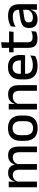

<svg xmlns="http://www.w3.org/2000/svg" viewBox="1308 -1968 673 3330"><g transform="rotate(-90 1645.0 -303.5)"><path d="M669.5 0V-304.5Q669.5 -339 660.8 -364.8Q652 -390.5 631.8 -404.5Q611.5 -418.5 577 -418.5Q544 -418.5 520 -405.5Q496 -392.5 481.2 -370.5Q466.5 -348.5 460 -320.5L447 -388.5H458.5Q467.5 -418 486 -443.5Q504.5 -469 536 -484.5Q567.5 -500 615.5 -500Q669.5 -500 703 -478.8Q736.5 -457.5 752 -416.2Q767.5 -375 767.5 -315.5V0ZM62 0V-489H160L156 -374.5L160 -368.5V0ZM366 0V-304.5Q366 -339 357.2 -364.8Q348.5 -390.5 328.2 -404.5Q308 -418.5 273.5 -418.5Q240.5 -418.5 216.5 -405.5Q192.5 -392.5 177.8 -370.5Q163 -348.5 156.5 -320.5L140.5 -388.5H161.5Q169.5 -419.5 187.8 -444.8Q206 -470 236.5 -485Q267 -500 311.5 -500Q379.5 -500 414.5 -465Q449.5 -430 458.5 -363Q461 -353.5 462.2 -341.5Q463.5 -329.5 463.5 -318V0Z M1086.5 12.5Q978.5 12.5 922.5 -45Q866.5 -102.5 866.5 -210.5V-280Q866.5 -387.5 922.5 -444.8Q978.5 -502 1086.5 -502Q1194.5 -502 1250.2 -444.8Q1306 -387.5 1306 -280V-210.5Q1306 -102.5 1250.2 -45Q1194.5 12.5 1086.5 12.5ZM1086.5 -67Q1146 -67 1177 -102.5Q1208 -138 1208 -204.5V-286Q1208 -352 1177 -387.2Q1146 -422.5 1086.5 -422.5Q1027 -422.5 996 -387.2Q965 -352 965 -286V-204.5Q965 -138 996 -102.5Q1027 -67 1086.5 -67Z M1735 0V-302Q1735 -337.5 1725.2 -363.5Q1715.5 -389.5 1693.2 -404Q1671 -418.5 1632.5 -418.5Q1597 -418.5 1571 -405.5Q1545 -392.5 1528.8 -370.5Q1512.5 -348.5 1505.5 -320.5L1489.5 -388.5H1510.5Q1519 -419.5 1538.5 -444.8Q1558 -470 1590.5 -485Q1623 -500 1671 -500Q1728.5 -500 1764 -478.2Q1799.5 -456.5 1816.2 -415Q1833 -373.5 1833 -313V0ZM1411 0V-489H1509L1505 -374.5L1509 -368.5V0Z M2165.5 11.5Q2048.5 11.5 1990.2 -44.2Q1932 -100 1932 -205V-285Q1932 -388.5 1986.2 -445.2Q2040.5 -502 2144.5 -502Q2215 -502 2262 -476.2Q2309 -450.5 2332.5 -403.5Q2356 -356.5 2356 -292V-273.5Q2356 -256.5 2354.5 -239Q2353 -221.5 2350.5 -205.5H2260.5Q2261.5 -231.5 2261.8 -254.5Q2262 -277.5 2262 -296.5Q2262 -337 2249 -365Q2236 -393 2210 -407.8Q2184 -422.5 2144.5 -422.5Q2086 -422.5 2057.5 -389.2Q2029 -356 2029 -294.5V-248.5L2029.5 -237V-193.5Q2029.5 -166 2037.8 -143.5Q2046 -121 2064.2 -104.8Q2082.5 -88.5 2111.5 -79.8Q2140.5 -71 2182 -71Q2229 -71 2270.2 -83Q2311.5 -95 2348 -115L2339 -31.5Q2306 -12 2262.2 -0.2Q2218.5 11.5 2165.5 11.5ZM1984 -205.5V-279H2330.5V-205.5Z M2640.5 10Q2582 10 2546.5 -7.8Q2511 -25.5 2495 -61.2Q2479 -97 2479 -150.5V-449.5H2576V-162Q2576 -117 2596.5 -96Q2617 -75 2665.5 -75Q2694.5 -75 2721 -81Q2747.5 -87 2770 -98L2761.5 -15Q2737.5 -3 2706 3.5Q2674.5 10 2640.5 10ZM2402.5 -405V-483H2765.5L2757 -405ZM2480 -474.5 2479.5 -609 2577.5 -620.5 2573.5 -474.5Z M3139 0 3143 -116 3139.5 -131V-285L3140 -309.5Q3140 -366 3111.2 -392.5Q3082.5 -419 3019 -419Q2967.5 -419 2923.5 -404.5Q2879.5 -390 2844 -371L2853 -453Q2873 -464.5 2900 -475.5Q2927 -486.5 2961 -493.5Q2995 -500.5 3035.5 -500.5Q3091 -500.5 3129.5 -487.2Q3168 -474 3191.5 -449Q3215 -424 3225.8 -389Q3236.5 -354 3236.5 -311V0ZM2973.5 11Q2901 11 2862.5 -24.8Q2824 -60.5 2824 -126.5V-141.5Q2824 -211.5 2867.2 -245.2Q2910.5 -279 3003.5 -292L3150.5 -313L3156 -242L3015 -222Q2964.5 -215 2943 -197.8Q2921.5 -180.5 2921.5 -147V-140Q2921.5 -106.5 2942.2 -88.5Q2963 -70.5 3005.5 -70.5Q3044.5 -70.5 3072.5 -83.5Q3100.5 -96.5 3118 -118.2Q3135.5 -140 3142 -166.5L3155.5 -101H3137.5Q3129.5 -71 3111 -45.5Q3092.5 -20 3059.2 -4.5Q3026 11 2973.5 11Z"/></g></svg>

Font: Anek Odia Medium Medium
Style: Regular
Weight: 500
Version: Version 1.003